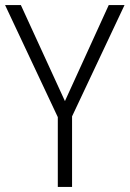

<svg xmlns="http://www.w3.org/2000/svg" viewBox="-20 -734 509 754"><path d="M235 -337 62 -714H0L207 -274V0H263V-277L469 -714H407Z"/></svg>

Font: Noto Sans Ethiopic SemiCondensed Light
Style: Regular
Weight: 300
Width: 4
Designer: Monotype Design Team
Foundry: Monotype Imaging Inc.
Version: Version 2.102